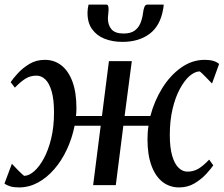

<svg xmlns="http://www.w3.org/2000/svg" viewBox="-30 -809 978 839"><path d="M53.5 10Q30.5 10 15.2 5.5Q0 1 -10.5 -7L22 -93.5Q25 -90.5 32 -82.8Q39 -75 47.8 -66.2Q56.5 -57.5 64.2 -50.2Q72 -43 75.5 -40.5Q97 -41 119.5 -60.8Q142 -80.5 161.8 -117Q181.5 -153.5 193.8 -204.2Q206 -255 206 -317.5Q206 -375 195.5 -410.5Q185 -446 167.8 -462.2Q150.5 -478.5 129.5 -478.5Q102 -478.5 80.5 -464.8Q59 -451 35 -426L16.5 -450Q26 -464.5 46.8 -487.5Q67.5 -510.5 97.5 -529Q127.5 -547.5 166 -547.5Q207 -547.5 238 -523.5Q269 -499.5 286.5 -452.5Q304 -405.5 304 -335.5Q304 -327 303.5 -318.2Q303 -309.5 302 -302H415.5L446 -542H546L514.5 -302H627Q644.5 -368.5 679.2 -424.2Q714 -480 761.8 -513.8Q809.5 -547.5 864.5 -547.5Q886.5 -547.5 901.8 -543Q917 -538.5 927.5 -529.5L896.5 -444Q893 -447 886 -454.8Q879 -462.5 870.2 -471.2Q861.5 -480 854 -487.2Q846.5 -494.5 842.5 -497Q821 -496.5 798.2 -476.8Q775.5 -457 755.8 -420.2Q736 -383.5 724 -332.5Q712 -281.5 712 -219.5Q712 -163.5 722.5 -128Q733 -92.5 750.5 -75.8Q768 -59 789 -59Q816 -59 837.8 -72.2Q859.5 -85.5 884 -111.5L902 -86.5Q893 -73 872.2 -50Q851.5 -27 821.2 -8.5Q791 10 752.5 10Q711.5 10 680.2 -14.2Q649 -38.5 631.8 -85.5Q614.5 -132.5 614.5 -200.5Q614.5 -214.5 615.5 -229.2Q616.5 -244 619 -259.5H509L476 0H377L410 -259.5H296Q285 -204.5 262.2 -155.8Q239.5 -107 207.2 -69.8Q175 -32.5 135.8 -11.2Q96.5 10 53.5 10ZM433.5 -789Q441 -789 442.8 -782.5Q444.5 -776 444.5 -766Q444 -758 443 -748.2Q442 -738.5 441.5 -730.5Q441 -700.5 456.8 -681.5Q472.5 -662.5 510 -662.5Q540.5 -662.5 558 -675Q575.5 -687.5 584 -708.8Q592.5 -730 595.5 -755.5Q597 -768 601 -778.5Q605 -789 614.5 -789H685Q685 -785 684.8 -780.8Q684.5 -776.5 683 -769.5Q670.5 -696 623.5 -661Q576.5 -626 505 -626Q461 -626 426.2 -640Q391.5 -654 371.5 -682.8Q351.5 -711.5 352.5 -756.5Q352.5 -764.5 353.8 -772.8Q355 -781 357 -789Z"/></svg>

Font: Merriweather 48pt
Style: Italic
Weight: 400
Italic angle: -7.8°
Version: Version 2.101